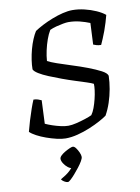

<svg xmlns="http://www.w3.org/2000/svg" viewBox="-103 -788 804 1104"><g transform="rotate(-10 299.0 -235.5)"><path d="M233 0Q211 0 181.5 -7Q152 -14 122.5 -24.5Q93 -35 68.5 -48Q44 -61 31 -74Q38 -102 48.5 -136.5Q59 -171 70 -202.5Q81 -234 89 -252Q103 -252 115 -248Q127 -244 135 -240L129 -104Q146 -96 169.5 -88Q193 -80 217.5 -74.5Q242 -69 261 -69Q281 -69 308 -75.5Q335 -82 361 -90.5Q387 -99 401 -106Q412 -121 420.5 -144Q429 -167 435.5 -193.5Q442 -220 445 -243.5Q448 -267 447 -281Q436 -287 408.5 -296Q381 -305 344.5 -316.5Q308 -328 270 -342Q232 -356 198 -370Q164 -384 141.5 -398Q119 -412 114 -424Q114 -449 118.5 -479Q123 -509 131 -539Q139 -569 150 -595Q161 -621 172 -638Q191 -651 219 -665.5Q247 -680 279 -692.5Q311 -705 342 -712.5Q373 -720 398 -720Q432 -720 468 -711.5Q504 -703 535.5 -689Q567 -675 586 -659Q581 -640 574 -616.5Q567 -593 558.5 -570Q550 -547 541.5 -527Q533 -507 527 -494Q512 -494 500.5 -497.5Q489 -501 482 -504L488 -629Q461 -640 429.5 -648Q398 -656 363 -656Q352 -656 332.5 -652.5Q313 -649 292 -643.5Q271 -638 254 -630Q241 -609 230.5 -579.5Q220 -550 213 -518Q206 -486 204 -457Q220 -448 257 -435Q294 -422 340.5 -407.5Q387 -393 430.5 -376.5Q474 -360 504.5 -344Q535 -328 539 -312Q538 -275 531 -235.5Q524 -196 511.5 -158.5Q499 -121 481 -89Q466 -78 438.5 -63Q411 -48 376 -33.5Q341 -19 304 -9.5Q267 0 233 0ZM203 249Q192 249 180.5 241.5Q169 234 165 227Q181 218 196.5 207.5Q212 197 224.5 184.5Q237 172 244 161L240 174Q229 174 215.5 163.5Q202 153 192.5 138Q183 123 183 111Q183 102 192.5 92.5Q202 83 216.5 74.5Q231 66 244.5 60Q258 54 264 54Q273 54 282 66Q291 78 298 93.5Q305 109 305 120Q305 129 296 144.5Q287 160 273 178Q259 196 245 212Q231 228 219.5 238.5Q208 249 203 249Z"/></g></svg>

Font: Texturina Medium 12pt Light
Style: Italic
Weight: 300
Italic angle: -11°
Version: Version 1.002